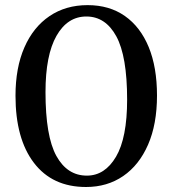

<svg xmlns="http://www.w3.org/2000/svg" viewBox="-20 -734 690 768"><path d="M330.5 -713.5Q417.5 -713.5 479.5 -670Q541.5 -626.5 574.8 -545.8Q608 -465 608 -352Q608 -237 572.2 -155.2Q536.5 -73.5 472.8 -29.8Q409 14 324 14Q189.5 14 115.8 -82.5Q42 -179 42 -351Q42 -463 77.5 -544.2Q113 -625.5 178 -669.5Q243 -713.5 330.5 -713.5ZM488.5 -335.5Q488.5 -509.5 445.2 -588.8Q402 -668 325.5 -668Q250 -668 206 -590.8Q162 -513.5 162 -365.5Q162 -189 205.5 -110.2Q249 -31.5 327.5 -31.5Q399.5 -31.5 444 -107Q488.5 -182.5 488.5 -335.5Z"/></svg>

Font: Fraunces 9pt S050
Style: Regular
Weight: 400
Version: Version 1.000; ttfautohint (v1.8.3)